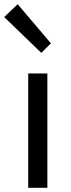

<svg xmlns="http://www.w3.org/2000/svg" viewBox="-42 -892 337 912"><path d="M92 0H183V-543H92ZM154 -641 200 -686 42 -872 -22 -811Z"/></svg>

Font: Noto Sans JP Regular
Style: Regular
Weight: 400
Designer: Ryoko NISHIZUKA (kana & ideographs); Paul D. Hunt (Latin, Greek & Cyrillic); Wenlong ZHANG (bopomofo); Sandoll Communica
Foundry: Adobe Systems Incorporated
Version: Version 1.004;PS 1.004;hotconv 1.0.82;makeotf.lib2.5.63406